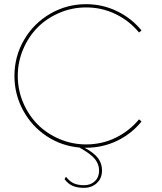

<svg xmlns="http://www.w3.org/2000/svg" viewBox="-20 -697 783 928"><path d="M49.8 -330.1Q49.8 -424.3 96.2 -504.2Q142.6 -584 222.4 -630.4Q302.2 -676.8 396 -676.8Q476.1 -676.8 545.9 -642.8Q615.7 -608.9 664.1 -549.8L651.9 -540Q605 -596.7 538.8 -628.9Q472.7 -661.1 396 -661.1Q328.6 -661.1 267.3 -635Q206.1 -608.9 162.1 -564.7Q118.2 -520.5 92 -459.2Q65.9 -397.9 65.9 -330.1Q65.9 -262.2 92 -200.9Q118.2 -139.6 162.1 -95.5Q206.1 -51.3 267.3 -25.1Q328.6 1 396 1Q472.7 1 538.8 -31.2Q605 -63.5 651.9 -120.1L664.1 -109.9Q616.2 -50.3 546.1 -16.6Q476.1 17.1 396 17.1H389.2Q435.5 42.5 454.3 68.1Q473.1 93.8 473.1 127Q473.1 164.1 448.5 187.5Q423.8 210.9 384.8 210.9Q354 210.9 331.5 201.4Q309.1 191.9 292 168.9L298.8 157.2Q316.9 180.7 337.6 189.5Q358.4 198.2 386.2 198.2Q418.5 198.2 438.7 178.7Q459 159.2 459 127.9Q459 96.7 438.7 71.5Q418.5 46.4 363.8 16.1Q276.4 8.3 204.6 -39.6Q132.8 -87.4 91.3 -164.3Q49.8 -241.2 49.8 -330.1Z"/></svg>

Font: Human Sans Thin
Style: Regular
Weight: 100
Designer: Tim Radville
Foundry: Continuum
Version: Version 1.000;FEAKit 1.0